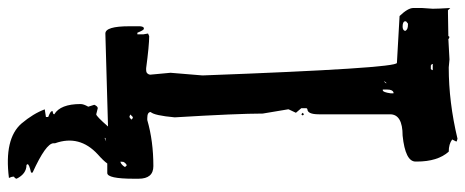

<svg xmlns="http://www.w3.org/2000/svg" viewBox="-390 -572 1192 492"><g transform="rotate(90 206.0 -326.0)"><path d="M59.6 -879.9V-878.9Q83 -879.9 112.3 -881.8L132.8 -879.9Q221.7 -879.9 315.4 -902.3L322.3 -900.4V-898.4L317.4 -888.7Q329.1 -879.9 348.6 -879.9Q374 -851.6 374 -797.9V-794.9Q374 -768.6 307.6 -761.7Q252.9 -761.7 252.9 -729.5V-546.9Q252.9 -517.6 239.3 -517.6L237.3 -515.6V-502L249 -488.3L240.2 -469.7V-467.8L251 -403.3Q251 -338.9 260.7 -177.7Q255.9 -125 247.1 -116.2Q247.1 -107.4 262.7 -107.4H267.6Q321.3 -123 385.7 -123Q418 -123 418 -85V-73.2Q418 -4.9 403.3 -4.9H378.9Q372.1 4.9 355.5 19.5Q304.7 66.4 327.1 128.9V132.8Q327.1 152.3 402.3 186.5V190.4Q380.9 195.3 380.9 199.2V200.2L382.8 202.1Q405.3 202.1 418 227.5L416 232.4Q409.2 232.4 416 247.1Q315.4 259.8 276.4 214.8Q251 184.6 240.2 155.3L259.8 152.3V146.5Q245.1 140.6 245.1 137.7V134.8Q252.9 134.8 252.9 130.9Q226.6 115.2 226.6 63.5Q226.6 55.7 233.4 43.9L228.5 28.3Q232.4 19.5 237.3 19.5L252.9 23.4Q257.8 23.4 284.2 -6.8L45.9 0Q27.3 0 27.3 -61.5V-88.9Q28.3 -98.6 32.2 -98.6H34.2Q37.1 -98.6 43.9 -82H47.9V-97.7L45.9 -109.4L52.7 -112.3Q76.2 -112.3 134.8 -104.5H139.6Q149.4 -104.5 151.4 -114.3L146.5 -167L153.3 -249Q134.8 -747.1 121.1 -747.1L1 -753.9Q-19.5 -775.4 -19.5 -789.1V-811.5L-17.6 -838.9Q-17.6 -852.5 -19.5 -883.8L-13.7 -877.9H-6.8Q12.7 -877.9 52.7 -878.9V-879.9L54.7 -881.8ZM14.6 -770.5V-767.6Q15.6 -761.7 28.3 -761.7Q37.1 -761.7 39.1 -767.6V-768.6Q36.1 -775.4 23.4 -775.4H20.5ZM189.5 -722.7V-710.9H191.4Q196.3 -710.9 199.2 -731.4V-738.3H196.3Q189.5 -735.4 189.5 -722.7ZM374 -41V-39.1H377Q383.8 -43 387.7 -49.8V-50.8L383.8 -54.7H382.8Q376 -50.8 374 -43.9H375V-42ZM124 -838.9V-836.9L127.9 -834H136.7L139.6 -836.9V-838.9ZM253.9 -64.5V-63.5L259.8 -61.5L266.6 -66.4L262.7 -70.3H259.8ZM252.9 -508.8 255.9 -505.9 252.9 -502 249 -505.9ZM168.9 -715.8V-713.9L173.8 -719.7H171.9ZM322.3 -2 313.5 0V2Z"/></g></svg>

Font: Love Ya Like A Sister
Style: Regular
Weight: 400
Designer: Kimberly Geswein
Foundry: Kimberly Geswein
Version: Version 1.002 2007